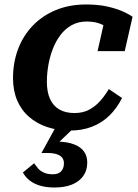

<svg xmlns="http://www.w3.org/2000/svg" viewBox="-20 -569 616 856"><path d="M312 -65Q351 -65 379.5 -81Q408 -97 429 -121.5Q450 -146 465 -172L524 -132Q501 -86 467.5 -53.5Q434 -21 390 -4Q346 13 292 13Q237 13 190.5 -2.5Q144 -18 109.5 -48Q75 -78 56.5 -121.5Q38 -165 38 -221Q38 -289 60 -348.5Q82 -408 124.5 -453Q167 -498 227.5 -523.5Q288 -549 364 -549Q418 -549 458 -540Q498 -531 526.5 -518.5Q555 -506 571 -494L536 -341H415L447 -483Q460 -482 468 -474.5Q476 -467 479.5 -457Q483 -447 482.5 -437Q482 -427 478 -422Q469 -437 453.5 -448.5Q438 -460 416.5 -466.5Q395 -473 366 -473Q329 -473 300 -457Q271 -441 250 -413.5Q229 -386 215.5 -351Q202 -316 195.5 -278.5Q189 -241 189 -204Q189 -159 203 -128Q217 -97 244.5 -81Q272 -65 312 -65ZM223 267Q186 267 158 258.5Q130 250 111.5 235Q93 220 82 200L132 159Q139 169 149 181Q159 193 175.5 200.5Q192 208 215 208Q241 208 253 194.5Q265 181 265 159Q265 145 258 135Q251 125 234.5 119Q218 113 190 113H165L232 -9L316 -5L228 79L233 62Q280 63 310 74.5Q340 86 354.5 106.5Q369 127 369 155Q369 191 351 216Q333 241 300.5 254Q268 267 223 267Z"/></svg>

Font: Roboto Serif SemiBold
Style: Italic
Weight: 600
Italic angle: -10°
Version: Version 1.007